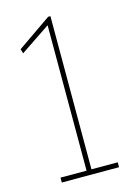

<svg xmlns="http://www.w3.org/2000/svg" viewBox="-110 -771 599 833"><g transform="rotate(-15 189.5 -355.0)"><path d="M62 0V-22H179V-675L45 -585L39 -605L191 -710H201V-22H319V0Z"/></g></svg>

Font: Lexend Thin
Style: Regular
Weight: 100
Designer: Bonnie Shaver-Troup, Thomas Jockin
Foundry: Lexend
Version: Version 1.007; ttfautohint (v1.8.3)